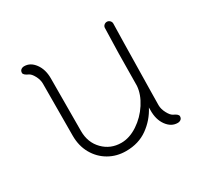

<svg xmlns="http://www.w3.org/2000/svg" viewBox="-120 -654 830 808"><g transform="rotate(-30 294.5 -250.0)"><path d="M549 -5Q549 5 542.5 10Q536 15 527 15Q496 15 474.5 -14.5Q453 -44 454 -90V-102Q429 -54 385 -22.5Q341 9 280 9Q234 9 197 -12.5Q160 -34 138.5 -72Q117 -110 117 -159L118 -412Q118 -431 107.5 -450.5Q97 -470 86 -475Q64 -485 64 -495Q64 -505 70.5 -510Q77 -515 86 -515Q116 -515 137 -486.5Q158 -458 158 -415L157 -159Q157 -103 192.5 -67Q228 -31 280 -31Q320 -31 360 -57.5Q400 -84 426.5 -125Q453 -166 456 -206Q457 -382 461 -484Q461 -492 467 -497.5Q473 -503 481 -503Q489 -503 495 -497Q501 -491 501 -483Q500 -463 495 -159L494 -90Q494 -71 505 -50.5Q516 -30 527 -25Q549 -15 549 -5Z"/></g></svg>

Font: Tsukimi Rounded Light
Style: Regular
Weight: 300
Designer: Takashi Funayama
Foundry: Takashi Funayama
Version: Version 1.032; ttfautohint (v1.8.3)